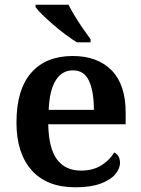

<svg xmlns="http://www.w3.org/2000/svg" viewBox="-20 -786 599 816"><path d="M300 10Q179 10 114.5 -62.5Q50 -135 50 -265Q50 -405 112.5 -476.5Q175 -548 289 -548Q394 -548 454 -487.5Q514 -427 514 -308V-258H185Q187 -155 222.5 -108Q258 -61 324 -61Q376 -61 412 -84Q448 -107 465 -138Q477 -133 483.5 -121.5Q490 -110 490 -94Q490 -69 469.5 -45Q449 -21 407 -5.5Q365 10 300 10ZM379 -319Q379 -397 358.5 -442Q338 -487 290 -487Q243 -487 216.5 -444Q190 -401 187 -319ZM307 -606Q284 -620 258 -639.5Q232 -659 206.5 -681Q181 -703 160.5 -723Q140 -743 131 -756V-766H271Q282 -744 298.5 -717Q315 -690 333 -664Q351 -638 365 -619V-606Z"/></svg>

Font: Noto Nastaliq Urdu SemiBold
Style: Regular
Weight: 600
Version: Version 3.007